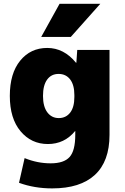

<svg xmlns="http://www.w3.org/2000/svg" viewBox="-20 -790 676 1040"><path d="M391.6 -450.2H393.6L398.4 -519.5H573.2V-59.6Q573.2 84 494.1 157.2Q415 230.5 262.7 230.5Q166 230.5 83 200.2L113.3 66.4Q182.6 94.7 254.4 94.7Q326.2 94.7 356.9 60.5Q387.7 26.4 387.7 -59.6V-80.1H386.7Q329.1 -9.8 239.3 -9.8Q149.4 -9.8 91.3 -79.1Q33.2 -148.4 33.2 -270.5Q33.2 -392.6 89.4 -461.4Q145.5 -530.3 235.8 -530.3Q326.2 -530.3 391.6 -450.2ZM203.1 -589.8 302.7 -769.5H523.4L363.3 -589.8ZM382.8 -264.6V-275.4Q382.8 -330.1 359.9 -359.9Q336.9 -389.6 297.4 -389.6Q257.8 -389.6 235.4 -358.9Q212.9 -328.1 212.9 -270.5Q212.9 -212.9 236.3 -181.6Q259.8 -150.4 298.3 -150.4Q336.9 -150.4 359.9 -179.7Q382.8 -209 382.8 -264.6Z"/></svg>

Font: GenEi M Gothic v2 Black
Style: Regular
Weight: 900
Version: Version 2.0